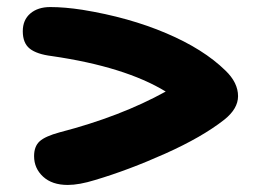

<svg xmlns="http://www.w3.org/2000/svg" viewBox="-20 -629 740 547"><path d="M172.9 -102.1Q128.4 -102.1 102.8 -125.7Q77.1 -149.4 77.1 -184.1Q77.1 -211.9 92.8 -226.3Q108.4 -240.7 149.9 -252Q323.2 -296.9 452.1 -368.2Q335.9 -439 127.9 -469.2Q84.5 -474.6 64.7 -490.5Q44.9 -506.3 44.9 -540Q44.9 -572.3 66.4 -590.6Q87.9 -608.9 123 -608.9Q164.1 -608.9 214.8 -601.1Q347.2 -579.6 453.4 -534.4Q559.6 -489.3 622.1 -428.2Q658.2 -393.6 658.2 -355Q658.2 -319.3 619.1 -288.1Q555.7 -238.3 450.9 -191.4Q346.2 -144.5 251 -116.2Q205.6 -102.1 172.9 -102.1Z"/></svg>

Font: Shantell Sans Irregular Bouncy
Style: Bold
Weight: 700
Designer: Stephen Nixon, Anya Danilova, Shantell Martin
Foundry: Arrow Type
Version: Version 1.006;[9816181b4]